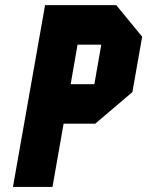

<svg xmlns="http://www.w3.org/2000/svg" viewBox="-20 -739 582 759"><path d="M503.4 -375 356.4 -250H231.4L187.5 0H31.2L158.2 -718.8H439.5L542 -593.8ZM353 -406.2 380.4 -562.5H286.6L259.3 -406.2Z"/></svg>

Font: Signwood
Style: Italic
Weight: 400
Italic angle: -10°
Designer: GGBotNet
Foundry: GGBotNet
Version: 0.95